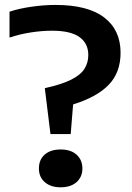

<svg xmlns="http://www.w3.org/2000/svg" viewBox="-20 -770 550 797"><path d="M189.5 -213.5 166 -404Q236 -419.5 275.2 -439.2Q314.5 -459 330.5 -484.2Q346.5 -509.5 346.5 -541.5Q346.5 -590 309.8 -616.2Q273 -642.5 196.5 -642.5Q153 -642.5 107 -635.2Q61 -628 19.5 -614V-721.5Q58.5 -734.5 110 -742Q161.5 -749.5 210.5 -749.5Q344.5 -749.5 412.5 -697.5Q480.5 -645.5 480.5 -551Q480.5 -469.5 431.8 -418.5Q383 -367.5 283.5 -336.5L273.5 -213.5ZM232 7.5Q190.5 7.5 166 -13.8Q141.5 -35 141.5 -70.5Q141.5 -107 165.5 -128.2Q189.5 -149.5 232 -149.5Q274 -149.5 298 -127.8Q322 -106 322 -70.5Q322 -35.5 297.8 -14Q273.5 7.5 232 7.5Z"/></svg>

Font: Encode Sans SemiExpanded SemiExpanded SemiBold
Style: Regular
Weight: 600
Width: 6
Designer: Multiple Designers
Foundry: Impallari Type
Version: Version 3.000; ttfautohint (v1.8.3) -l 8 -r 50 -G 200 -x 14 